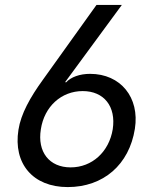

<svg xmlns="http://www.w3.org/2000/svg" viewBox="-20 -750 640 780"><path d="M255 10C400 10 505 -81 528 -227C548 -354 470 -450 346 -450C304 -450 268 -437 248 -415L245 -417L475 -730H372L155 -427C102 -354 65 -287 55 -223C33 -85 114 10 255 10ZM267 -70C180 -70 131 -133 146 -225C160 -317 229 -380 316 -380C403 -380 452 -317 438 -225C423 -133 354 -70 267 -70Z"/></svg>

Font: JetBrains Mono
Style: Italic
Weight: 400
Italic angle: -9°
Monospace: yes
Designer: Philipp Nurullin, Konstantin Bulenkov
Foundry: JetBrains
Version: Version 2.305